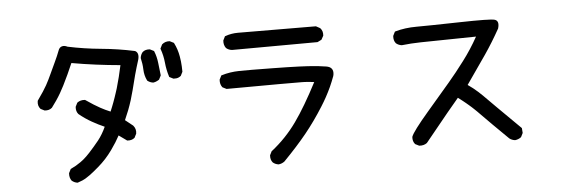

<svg xmlns="http://www.w3.org/2000/svg" viewBox="-49 -869 3098 1061"><g transform="rotate(-5 1500.0 -338.5)"><path d="M342.3 41Q333.5 40 325.9 36.6Q318.4 33.2 311.5 27.8L311 27.3L310.5 26.9Q297.9 9.8 299.8 -14.2V-15.1L300.3 -16.1L310.1 -35.6L311 -37.6L313 -38.6Q341.8 -51.8 367.7 -70.3Q376.5 -76.2 385 -83.5Q393.6 -90.8 402.6 -99.4Q411.6 -107.9 420.4 -117.7Q447.8 -147.5 475.1 -181.2Q500 -212.9 518.6 -253.9Q483.9 -269 450.2 -288.1Q413.6 -308.6 379.9 -336.4L379.4 -336.9Q366.2 -352.5 368.2 -376.5V-377.4L368.7 -378.4L378.4 -397.9L379.4 -399.4L380.4 -400.4Q397.5 -413.1 421.4 -411.1H422.9L424.3 -410.2Q472.7 -377 502.9 -360.8Q530.3 -345.7 558.1 -334.5Q563.5 -347.2 568.4 -359.6Q573.2 -372.1 577.9 -384.3Q582.5 -396.5 586.7 -408.9Q590.8 -421.4 595 -433.8Q599.1 -446.3 603 -458.5Q621.1 -520.5 634.8 -585.4Q567.4 -591.3 500 -600.1Q432.1 -608.9 365.7 -620.6Q352.5 -589.4 338.6 -559.6Q324.7 -529.8 310.1 -500.5Q299.8 -480 288.3 -460.2Q276.9 -440.4 263.9 -421.4Q251 -402.3 237.3 -384.3L236.8 -383.8L236.3 -383.3Q228.5 -376.5 218.5 -373.8Q208.5 -371.1 196.8 -372.1H195.8L194.8 -372.6L175.3 -382.3L174.3 -382.8L173.3 -383.8Q157.7 -401.4 162.1 -427.7L162.6 -429.2L163.1 -430.2Q200.2 -482.4 215.6 -510.5Q231 -538.6 245.1 -569.8Q259.3 -601.1 274.9 -633.8Q290.5 -666.5 301.3 -695.3Q307.1 -712.4 321 -716.8Q335 -721.2 352.5 -712.4Q441.9 -693.4 535.6 -684.6Q630.9 -675.8 721.2 -656.2L721.7 -655.8H722.7Q745.1 -643.6 735.4 -606.9Q722.2 -565.9 710.9 -524.4Q699.7 -482.9 689.5 -440.9Q682.6 -413.6 674.1 -386.5Q665.5 -359.4 655.3 -332.8Q645 -306.2 633.3 -280.3L674.3 -247.6H674.8L675.3 -247.1Q692.9 -227.5 688.5 -201.2V-200.2L688 -199.7L678.2 -180.2L677.7 -178.7L676.8 -178.2Q668.9 -171.4 658.9 -168.7Q648.9 -166 637.2 -167H635.7L634.3 -168L590.8 -199.2Q573.2 -165.5 542 -121.6Q507.3 -73.2 462.9 -35.2Q448.2 -22.5 435.8 -12.5Q423.3 -2.4 413.1 5.1Q402.8 12.7 394.5 17.6Q382.8 25.4 370.1 31Q357.4 36.6 344.7 40.5L343.3 41ZM806.2 -473.6Q788.6 -476.1 775.4 -486.8L774.4 -487.3L773.9 -488.8Q759.8 -517.1 758.8 -550.8Q757.8 -582 750 -613.8V-614.7V-615.7Q752.4 -633.3 763.2 -646.5L763.7 -647Q771.5 -653.8 781.5 -656.5Q791.5 -659.2 803.2 -658.2H804.2L805.2 -657.7L824.7 -647.9L826.7 -647L827.6 -644.5Q839.8 -614.7 843.8 -579.1Q847.7 -544.4 851.6 -511.2V-509.8L851.1 -508.3L841.3 -488.8L840.3 -487.3L839.4 -486.3Q836.4 -484.4 833.3 -482.7Q830.1 -481 826.9 -479.5Q823.7 -478 820.6 -476.8Q817.4 -475.6 814 -474.9Q810.5 -474.1 807.1 -473.6H806.6ZM919.4 -485.8 899.9 -495.6 897.5 -497.1 897 -499Q884.8 -537.1 880.9 -578.1Q877 -617.7 863.8 -654.3L862.8 -656.7L863.8 -658.7L873.5 -678.2L874 -679.2L875 -680.2Q892.6 -695.3 916.5 -693.4H917.5L918.5 -692.9L938 -683.1L939.9 -682.1L940.9 -680.2Q959 -644.5 965.8 -604Q968.3 -590.8 969.7 -576.9Q971.2 -563 971.9 -549.1Q972.7 -535.2 972.7 -520.5V-519L972.2 -518.1L962.4 -498.5L961.9 -497.1L960.9 -496.6Q955.6 -492.2 949.5 -489.5Q943.4 -486.8 936.3 -485.8Q929.2 -484.9 921.4 -485.4H920.4Z M1457.5 37.1Q1439.9 34.7 1426.8 23.9L1426.3 23.4Q1413.1 7.8 1415 -16.1V-17.1L1415.5 -18.1L1425.3 -37.6L1425.8 -39.1L1427.2 -39.6Q1508.3 -103.5 1567.4 -186.5Q1625 -267.1 1693.4 -398.9Q1684.6 -399.9 1676.3 -400.9Q1668 -401.9 1659.4 -402.6Q1650.9 -403.3 1642.3 -403.8Q1633.8 -404.3 1625 -404.3Q1585 -405.3 1209 -403.3H1207.5L1206.5 -403.8L1187 -413.6L1185.5 -414.6L1184.6 -415.5Q1171.9 -432.6 1173.8 -456.5V-457.5L1174.3 -458.5L1184.1 -478L1185.5 -480.5L1188 -481Q1233.4 -495.1 1285.6 -496.1Q1336.9 -497.1 1471.7 -495.1Q1516.6 -494.6 1553.5 -493.7Q1590.3 -492.7 1618.7 -491.7Q1647 -490.7 1667.5 -489.3Q1728 -485.4 1768.6 -478.5Q1770.5 -478 1772.5 -477.5Q1774.4 -477.1 1776.4 -476.6Q1785.6 -474.1 1791.7 -469Q1797.9 -463.9 1800.8 -456.8Q1803.7 -449.7 1803.7 -440.7Q1803.7 -431.6 1800.8 -421.4L1800.3 -420.9Q1790 -392.6 1777.6 -365.2Q1765.1 -337.9 1750.7 -311.5Q1736.3 -285.2 1720.2 -259.8Q1671.9 -183.1 1619.9 -118.9Q1567.9 -54.7 1491.7 23.4L1491.2 23.9L1490.7 24.4Q1476.1 35.2 1458.5 37.1H1458ZM1256.3 -615.2Q1237.8 -617.2 1224.6 -628.4L1224.1 -628.9L1223.6 -629.4Q1210.9 -646.5 1212.9 -670.4V-671.4L1213.4 -672.4L1223.1 -691.9L1224.1 -694.3L1226.6 -694.8Q1259.8 -707 1296.9 -707Q1333 -707 1727.5 -705.1H1729L1730.5 -704.6L1752 -692.9L1752.4 -692.4L1753.4 -691.4Q1767.6 -675.8 1765.6 -651.9V-650.4L1765.1 -649.4L1754.4 -629.9L1753.4 -628.4L1751.5 -627.4L1731.9 -617.7L1731 -617.2H1729.5L1256.8 -615.2Z M2771 17.6Q2753.4 15.6 2739.7 4.9L2739.3 4.4Q2645.5 -87.4 2589.4 -145Q2583 -151.9 2576.2 -158.4Q2569.3 -165 2562.5 -171.6Q2555.7 -178.2 2548.6 -184.6Q2541.5 -190.9 2534.4 -197Q2527.3 -203.1 2520 -209.2Q2512.7 -215.3 2505.6 -220.9Q2498.5 -226.6 2491.2 -232.2Q2483.9 -237.8 2476.6 -243.2Q2445.8 -208.5 2284.7 -9.8L2284.2 -9.3L2283.7 -8.8Q2266.6 3.9 2241.7 2H2240.7L2239.7 1.5L2220.2 -8.3L2218.8 -8.8L2218.3 -9.8Q2205.1 -25.4 2207 -49.3V-50.3L2207.5 -50.8Q2217.3 -79.1 2305.7 -182.1Q2393.1 -284.2 2434.1 -332Q2475.1 -379.9 2522.5 -442.9Q2567.4 -502 2606 -571.3Q2351.6 -567.4 2298.3 -566.4Q2244.6 -565.4 2193.8 -559.6H2193.4H2192.9Q2175.3 -562 2162.1 -572.8L2161.6 -573.2Q2148.4 -588.9 2150.4 -613.8V-614.7L2150.9 -615.7L2160.6 -635.3L2162.1 -637.7L2164.6 -638.7Q2219.7 -654.3 2282.7 -654.3Q2344.7 -654.3 2519.5 -658.2Q2606.4 -660.2 2655.8 -659.4Q2705.1 -658.7 2717.3 -654.8Q2743.7 -646.5 2731.4 -605L2731 -604L2730.5 -603.5Q2691.4 -533.2 2646.5 -467.3Q2602.5 -403.8 2536.6 -309.1Q2551.8 -298.8 2565.9 -287.6Q2580.1 -276.4 2593.3 -264.4Q2606.4 -252.4 2619.6 -239.3Q2659.7 -198.2 2812.5 -47.4L2814.5 -45.4V-43.5L2816.4 -20V-18.6L2815.9 -17.1L2806.2 2.4L2805.2 3.9L2804.2 4.9Q2796.9 10.3 2788.8 13.4Q2780.8 16.6 2772 17.6H2771.5Z"/></g></svg>

Font: NaikaiFont
Style: SemiBold
Weight: 600
Version: Version 1.89